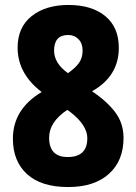

<svg xmlns="http://www.w3.org/2000/svg" viewBox="-20 -744 550 774"><path d="M256 -724Q164 -724 107.5 -679Q51 -634 51 -552Q51 -447 148 -373Q32 -304 32 -185Q32 -94 89 -42Q146 10 255 10Q360 10 419 -43Q478 -96 478 -188Q478 -247 444.5 -291.5Q411 -336 351 -376Q459 -437 459 -551Q459 -634 404.5 -679Q350 -724 256 -724ZM255 -603Q280 -603 296.5 -586Q313 -569 313 -540Q313 -511 298.5 -490.5Q284 -470 254 -449Q198 -489 198 -540Q198 -603 255 -603ZM178 -189Q178 -252 251 -301L264 -292Q332 -239 332 -187Q332 -111 253 -111Q178 -111 178 -189Z"/></svg>

Font: Noto Sans Arabic Condensed Extra
Style: Regular
Weight: 800
Width: 3
Designer: Nadine Chahine - Monotype Design Team
Foundry: Monotype Imaging Inc.
Version: Version 1.902